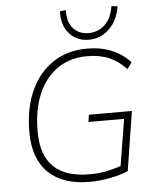

<svg xmlns="http://www.w3.org/2000/svg" viewBox="-61 -982 840 1041"><g transform="rotate(-5 359.0 -461.5)"><path d="M384 8Q239 8 160.5 -68Q82 -144 82 -289Q82 -417 125 -512.5Q168 -608 247 -660.5Q326 -713 433 -713Q508 -713 567.5 -688Q627 -663 667 -618L642 -583Q599 -629 548.5 -650.5Q498 -672 430 -672Q337 -672 269 -625.5Q201 -579 164 -493Q127 -407 127 -289Q127 -159 192.5 -96Q258 -33 386 -33Q438 -33 480 -41.5Q522 -50 559 -63L600 -316H406L412 -355H646L595 -32Q559 -16 501 -4Q443 8 384 8ZM447 -760Q383 -760 342.5 -804.5Q302 -849 304 -927L337 -931Q334 -867 365.5 -831.5Q397 -796 450 -796Q503 -796 539 -831.5Q575 -867 585 -931L618 -927Q605 -849 558 -804.5Q511 -760 447 -760Z"/></g></svg>

Font: Nunito Sans ExtraLight
Style: Italic
Weight: 200
Italic angle: -9°
Designer: Vernon Adams
Foundry: Vernon Adams
Version: Version 3.006; ttfautohint (v1.8.3)